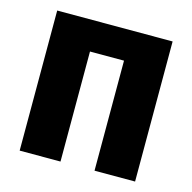

<svg xmlns="http://www.w3.org/2000/svg" viewBox="-80 -574 654 654"><g transform="rotate(15 247.0 -247.0)"><path d="M451 -494V0H308V-388H188V0H44V-494Z"/></g></svg>

Font: exo2condensed_b
Style: Bold
Weight: 700
Width: 3
Designer: Natanael Gama
Version: Version 1.001;PS 001.001;hotconv 1.0.70;makeotf.lib2.5.58329